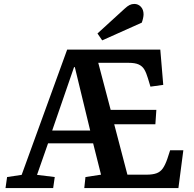

<svg xmlns="http://www.w3.org/2000/svg" viewBox="-20 -955 987 975"><path d="M8 0 16 -56 90 -67 321 -703H794L809 -524L744 -515L731 -558Q723 -585 713 -602Q703 -619 684.5 -627.5Q666 -636 633 -636H479L542 -397H774L769 -324H560L627 -68H724Q755 -68 774.5 -75Q794 -82 806.5 -99.5Q819 -117 830 -149L844 -192H911L886 0H408L414 -56L493 -68L453 -227H224L168 -67L258 -56L250 0ZM245 -292H438L360 -614H356ZM613 -911Q627 -924 638 -929.5Q649 -935 662 -935Q682 -935 695.5 -920.5Q709 -906 709 -882Q709 -874 706.5 -862.5Q704 -851 700 -840L499 -750L475 -785Z"/></svg>

Font: Literata 18pt SemiBold
Style: Italic
Weight: 600
Italic angle: -2°
Designer: Latin by Veronika Burian and Jose Scaglione. Greek by Irene Vlachou. Cyrillic by Vera Evstafieva
Foundry: TypeTogether
Version: Version 3.103;gftools[0.9.29]